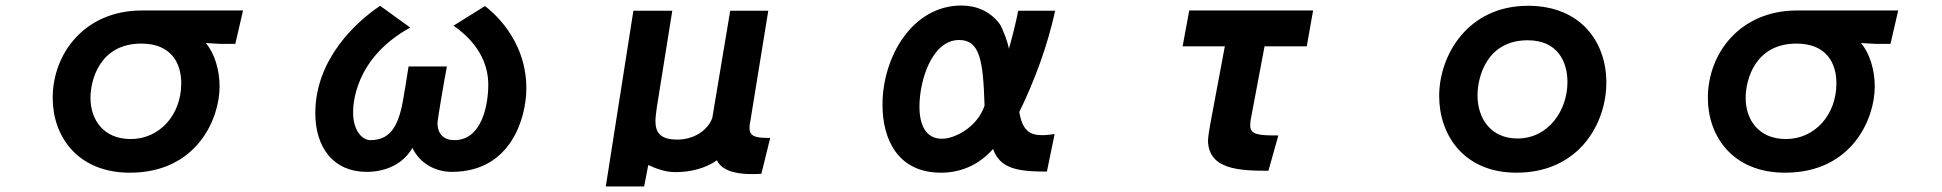

<svg xmlns="http://www.w3.org/2000/svg" viewBox="-20 -556 7040 696"><path d="M726 -400 779 -397H833L861 -518H494C289 -518 171 -364 171 -201C171 -63 260 70 451 70C693 70 776 -125 776 -242C776 -302 758 -363 726 -400ZM454 -52C355 -52 308 -122 308 -201C308 -268 343 -398 492 -398C601 -398 637 -327 637 -254C637 -139 558 -52 454 -52Z M1738 -534 1624 -463C1727 -391 1750 -309 1750 -249C1750 -178 1728 -48 1627 -48C1591 -48 1566 -68 1566 -110C1566 -123 1591 -269 1600 -315H1461C1452 -258 1445 -213 1440 -187C1422 -91 1390 -48 1322 -48C1297 -48 1260 -77 1260 -149C1260 -173 1263 -344 1467 -456L1358 -535C1273 -478 1123 -343 1123 -146C1123 -22 1188 67 1309 67C1379 67 1442 38 1475 -20C1502 37 1559 67 1618 67C1834 67 1888 -131 1888 -236C1888 -420 1755 -521 1738 -534Z M2740 74 2772 -56C2726 -56 2697 -58 2697 -92C2697 -104 2700 -117 2701 -123L2765 -517H2627L2562 -128C2543 -79 2491 -50 2435 -50C2371 -50 2356 -78 2356 -118C2356 -133 2359 -150 2361 -167L2417 -517H2276L2176 120H2315L2330 42C2359 56 2393 68 2428 68C2484 68 2538 54 2579 25C2600 72 2674 75 2704 75C2714 75 2725 75 2740 74Z M3775 66 3803 -70C3786 -68 3771 -66 3758 -66C3713 -66 3686 -83 3675 -150C3732 -267 3777 -390 3805 -517H3671C3665 -484 3646 -407 3637 -379C3635 -400 3613 -456 3604 -469C3569 -516 3518 -536 3465 -536C3288 -536 3179 -351 3179 -176C3179 -52 3234 70 3391 70C3456 70 3524 47 3580 -16C3605 56 3670 66 3775 66ZM3549 -173C3523 -95 3441 -53 3395 -53C3337 -53 3313 -101 3313 -170C3313 -262 3357 -411 3457 -411C3532 -411 3544 -337 3549 -173Z M4578 63 4614 -65C4544 -65 4512 -67 4512 -101C4512 -108 4513 -115 4514 -123L4564 -388H4717L4740 -518H4291L4267 -388H4420L4367 -105C4364 -90 4359 -58 4359 -45C4362 59 4474 63 4578 63Z M5477 70C5703 70 5803 -107 5803 -257C5803 -402 5712 -535 5519 -535C5300 -535 5197 -355 5197 -208C5197 -66 5287 70 5477 70ZM5481 -54C5382 -54 5336 -129 5336 -210C5336 -278 5370 -410 5518 -410C5626 -410 5662 -333 5662 -258C5662 -157 5594 -54 5481 -54Z M6726 -400 6779 -397H6833L6861 -518H6494C6289 -518 6171 -364 6171 -201C6171 -63 6260 70 6451 70C6693 70 6776 -125 6776 -242C6776 -302 6758 -363 6726 -400ZM6454 -52C6355 -52 6308 -122 6308 -201C6308 -268 6343 -398 6492 -398C6601 -398 6637 -327 6637 -254C6637 -139 6558 -52 6454 -52Z"/></svg>

Font: LINE Seed JP App_OTF Bold
Style: Regular
Weight: 700
Designer: LINE & Fontrix & Fontworks
Version: Version 1.009